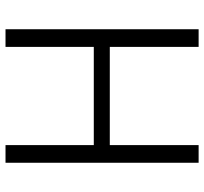

<svg xmlns="http://www.w3.org/2000/svg" viewBox="-42 -698 740 696"><g transform="rotate(-90 328.0 -350.0)"><path d="M86 0V-700H150V-380H506V-700H570V0H506V-322H150V0Z"/></g></svg>

Font: Space Grotesk Light
Style: Regular
Weight: 300
Designer: Florian Karsten
Foundry: Florian Karsten
Version: Version 2.000